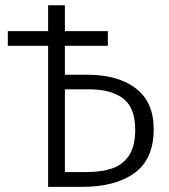

<svg xmlns="http://www.w3.org/2000/svg" viewBox="-20 -725 655 745"><path d="M319 -434.9Q439 -434.9 507.7 -381.5Q576.4 -328.2 576.4 -224.1Q576.4 -108.2 502.6 -54.1Q428.7 0 299 0H166.7V-547.2H10.3V-604.1H166.7V-704.6H231.8V-604.1H398.5V-547.2H231.8V-434.9ZM315.9 -57.4Q374.9 -57.4 416.2 -71.8Q457.4 -86.2 481 -122.3Q504.6 -158.5 504.6 -221.5Q504.6 -306.7 458.2 -342.6Q411.8 -378.5 323.1 -378.5H231.8V-57.4Z"/></svg>

Font: Fira Code Fixed Light
Style: Regular
Weight: 300
Monospace: yes
Designer: Carrois Corporate, Edenspiekermann AG, Nikita Prokopov
Foundry: Carrois Corporate, Edenspiekermann AG, Nikita Prokopov
Version: Version 5.002